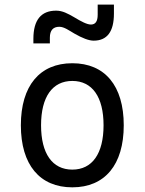

<svg xmlns="http://www.w3.org/2000/svg" viewBox="-20 -801 626 831"><path d="M293 9.8C434.1 9.8 515.6 -87.9 515.6 -258.8C515.6 -429.7 434.1 -527.3 293 -527.3C151.9 -527.3 70.3 -429.7 70.3 -258.8C70.3 -87.9 151.9 9.8 293 9.8ZM293 -66.9C206.5 -66.9 157.7 -136.2 157.7 -258.8C157.7 -381.3 206.5 -450.7 293 -450.7C379.4 -450.7 428.2 -381.3 428.2 -258.8C428.2 -136.2 379.4 -66.9 293 -66.9ZM124.5 -613.3H195.8V-637.7C195.8 -669.9 210 -685.1 236.8 -685.1C257.8 -685.1 279.8 -668.5 301.8 -655.8C335.9 -636.2 364.3 -625 385.3 -625C443.8 -625 473.1 -664.1 473.1 -742.2V-781.2H402.8V-737.3C402.8 -708.5 393.1 -694.8 373.5 -694.8C356.9 -694.8 333 -707 299.8 -727.1C273.4 -742.2 250.5 -754.9 223.1 -754.9C157.7 -754.9 124.5 -714.4 124.5 -632.8Z"/></svg>

Font: Cascadia Code SemiLight
Style: Regular
Weight: 350
Monospace: yes
Designer: Aaron Bell
Foundry: Saja Typeworks
Version: Version 2404.023